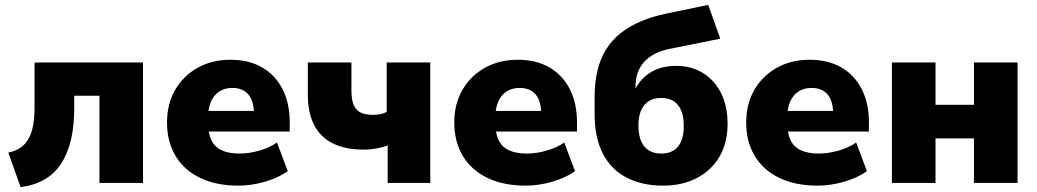

<svg xmlns="http://www.w3.org/2000/svg" viewBox="-20 -747 4235 784"><path d="M64 17 14 -124Q43 -130 63 -143.5Q83 -157 96 -179.5Q109 -202 115 -234Q121 -266 121 -309V-492H564V0H386V-356H283V-303Q283 -232 269.5 -175.5Q256 -119 229.5 -78.5Q203 -38 161.5 -14Q120 10 64 17Z M953 11Q863 11 797.5 -20.5Q732 -52 697 -110Q662 -168 662 -247Q662 -323 695.5 -380.5Q729 -438 787.5 -470.5Q846 -503 921 -503Q996 -503 1050 -472Q1104 -441 1133.5 -383.5Q1163 -326 1163 -249V-210H811V-294H1033L1017 -281Q1017 -335 994 -361.5Q971 -388 929 -388Q898 -388 875.5 -373.5Q853 -359 841 -331Q829 -303 829 -261V-252Q829 -205 842.5 -176Q856 -147 885 -133.5Q914 -120 958 -120Q996 -120 1037.5 -131.5Q1079 -143 1111 -165L1155 -48Q1117 -21 1062 -5Q1007 11 953 11Z M1563 0V-153Q1537 -144 1513 -140Q1489 -136 1466 -136Q1390 -136 1339 -161.5Q1288 -187 1262.5 -237Q1237 -287 1237 -361V-492H1415V-377Q1415 -342 1423.5 -320Q1432 -298 1451.5 -288Q1471 -278 1503 -278Q1519 -278 1533.5 -281Q1548 -284 1559 -290V-492H1737V0Z M2126 11Q2036 11 1970.5 -20.5Q1905 -52 1870 -110Q1835 -168 1835 -247Q1835 -323 1868.5 -380.5Q1902 -438 1960.5 -470.5Q2019 -503 2094 -503Q2169 -503 2223 -472Q2277 -441 2306.5 -383.5Q2336 -326 2336 -249V-210H1984V-294H2206L2190 -281Q2190 -335 2167 -361.5Q2144 -388 2102 -388Q2071 -388 2048.5 -373.5Q2026 -359 2014 -331Q2002 -303 2002 -261V-252Q2002 -205 2015.5 -176Q2029 -147 2058 -133.5Q2087 -120 2131 -120Q2169 -120 2210.5 -131.5Q2252 -143 2284 -165L2328 -48Q2290 -21 2235 -5Q2180 11 2126 11Z M2687 11Q2602 11 2539 -21.5Q2476 -54 2442 -119Q2408 -184 2408 -282V-351Q2408 -412 2420 -460.5Q2432 -509 2456 -547Q2480 -585 2516 -613Q2552 -641 2598.5 -660.5Q2645 -680 2703 -692L2872 -727L2921 -589L2717 -548Q2649 -535 2612 -496Q2575 -457 2575 -392V-321H2552Q2560 -363 2583 -399Q2606 -435 2645.5 -456.5Q2685 -478 2743 -478Q2787 -478 2825 -462Q2863 -446 2891.5 -415Q2920 -384 2935.5 -340.5Q2951 -297 2951 -242Q2951 -164 2918 -107.5Q2885 -51 2825.5 -20Q2766 11 2687 11ZM2680 -120Q2725 -120 2748.5 -148.5Q2772 -177 2772 -233Q2772 -289 2748.5 -318Q2725 -347 2680 -347Q2635 -347 2611 -318Q2587 -289 2587 -235Q2587 -178 2611 -149Q2635 -120 2680 -120Z M3318 11Q3228 11 3162.5 -20.5Q3097 -52 3062 -110Q3027 -168 3027 -247Q3027 -323 3060.5 -380.5Q3094 -438 3152.5 -470.5Q3211 -503 3286 -503Q3361 -503 3415 -472Q3469 -441 3498.5 -383.5Q3528 -326 3528 -249V-210H3176V-294H3398L3382 -281Q3382 -335 3359 -361.5Q3336 -388 3294 -388Q3263 -388 3240.5 -373.5Q3218 -359 3206 -331Q3194 -303 3194 -261V-252Q3194 -205 3207.5 -176Q3221 -147 3250 -133.5Q3279 -120 3323 -120Q3361 -120 3402.5 -131.5Q3444 -143 3476 -165L3520 -48Q3482 -21 3427 -5Q3372 11 3318 11Z M3622 0V-492H3800V-319H3957V-492H4135V0H3957V-182H3800V0Z"/></svg>

Font: Nunito Sans 12pt Black
Style: Regular
Weight: 900
Designer: Vernon Adams
Foundry: Vernon Adams
Version: Version 3.101;gftools[0.9.27]